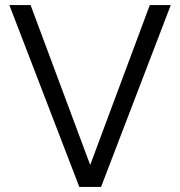

<svg xmlns="http://www.w3.org/2000/svg" viewBox="-20 -740 714 760"><path d="M294 0H380L656 -720H573L337 -87L101 -720H17Z"/></svg>

Font: Aspekta 350
Style: Regular
Weight: 350
Designer: Ivo Dolenc
Version: Version 2.000